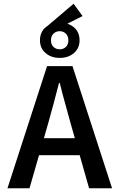

<svg xmlns="http://www.w3.org/2000/svg" viewBox="-20 -1008 640 1028"><path d="M263 -842 226 -862 374 -988 422 -922ZM20 0 232 -654H368L580 0H457L358 -348Q344 -400 328.5 -455Q313 -510 300 -564H296Q282 -510 267.5 -455Q253 -400 238 -348L138 0ZM145 -177V-268H452V-177ZM300 -698Q254 -698 224 -724Q194 -750 194 -792Q194 -836 224 -861.5Q254 -887 300 -887Q346 -887 376 -861.5Q406 -836 406 -792Q406 -750 376 -724Q346 -698 300 -698ZM300 -744Q319 -744 332.5 -756.5Q346 -769 346 -792Q346 -815 332.5 -828Q319 -841 300 -841Q280 -841 266.5 -828Q253 -815 253 -792Q253 -769 266.5 -756.5Q280 -744 300 -744Z"/></svg>

Font: Source Code Pro ExtraLight SemiBold
Style: Regular
Weight: 600
Monospace: yes
Version: Version 1.018;hotconv 1.0.116;makeotfexe 2.5.65601